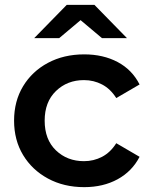

<svg xmlns="http://www.w3.org/2000/svg" viewBox="-20 -764 621 791"><path d="M327 7Q243 7 177.5 -28.5Q112 -64 75 -125.5Q38 -187 38 -267Q38 -347 75 -408.5Q112 -470 177.5 -505Q243 -540 327 -540Q405 -540 464.5 -508.5Q524 -477 555 -416L459 -360Q435 -398 400.5 -416Q366 -434 326 -434Q257 -434 210.5 -389Q164 -344 164 -267Q164 -189 210.5 -144.5Q257 -100 326 -100Q366 -100 400.5 -118Q435 -136 459 -174L555 -118Q524 -58 464.5 -25.5Q405 7 327 7ZM121 -607 255 -744H369L503 -607H400L312 -681L224 -607Z"/></svg>

Font: Montserrat SemiBold
Style: Regular
Weight: 600
Designer: Julieta Ulanovsky
Foundry: Julieta Ulanovsky
Version: Version 9.000; ttfautohint (v1.8.4.7-5d5b)